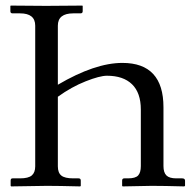

<svg xmlns="http://www.w3.org/2000/svg" viewBox="-20 -666 698 687"><path d="M187 -319.8V-70.8Q187 -47.9 199.5 -37.8Q211.9 -27.8 242.2 -27.8H261.2Q269 -27.8 269 -20V-1L267.1 1Q188 -1 147.9 -1L20 1L18.1 -1V-20Q18.1 -27.8 24.9 -27.8H51.8Q81.5 -27.8 93.8 -38.3Q106 -48.8 106 -70.8V-574.2Q106 -618.2 51.8 -618.2H24.9Q17.1 -618.2 17.1 -626V-645L19 -646Q106 -645 145 -645L273.9 -646L275.9 -645V-626Q275.9 -618.2 268.1 -618.2H242.2Q187 -618.2 187 -574.2V-362.8Q319.8 -440.9 418 -440.9Q564.9 -440.9 564.9 -282.2V-71.8Q564.9 -48.8 575.4 -38.3Q585.9 -27.8 610.8 -27.8H631.8Q641.6 -27.8 642.1 -20V-1L639.2 1Q564.9 -1 522.9 -1L418.9 1L417 -1V-20Q417 -27.8 424.8 -27.8H438Q464.8 -27.8 474.4 -38.3Q483.9 -48.8 483.9 -71.8V-273.9Q483.9 -334 452.4 -364.5Q420.9 -395 362.8 -395Q336.9 -395 286.4 -375Q235.8 -355 187 -319.8Z"/></svg>

Font: Linux Libertine O
Style: Regular
Weight: 400
Designer: Philipp H. Poll
Foundry: Philipp H. Poll
Version: Version 5.3.0